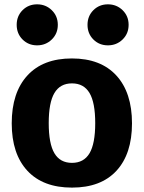

<svg xmlns="http://www.w3.org/2000/svg" viewBox="-20 -854 665 887"><path d="M231.4 -146Q257.8 -101.6 312.5 -101.6Q367.2 -101.6 393.6 -146Q419.9 -190.4 419.9 -285.2Q419.9 -379.9 393.6 -424.3Q367.2 -468.8 312.5 -468.8Q257.8 -468.8 231.4 -424.3Q205.1 -379.9 205.1 -285.2Q205.1 -190.4 231.4 -146ZM589.8 -284.2Q589.8 -143.1 518.1 -65.2Q446.3 12.7 312.5 12.7Q178.7 12.7 106.4 -65.2Q34.2 -143.1 34.2 -284.2Q34.2 -426.3 106.4 -505.1Q178.7 -584 312 -584Q445.3 -584 517.6 -505.1Q589.8 -426.3 589.8 -284.2ZM411.4 -671.6Q384.3 -698.7 384.3 -739.3Q384.3 -779.8 411.4 -806.9Q438.5 -834 478.5 -834Q518.6 -834 546.4 -806.9Q574.2 -779.8 574.2 -739.3Q574.2 -698.7 546.4 -671.6Q518.6 -644.5 478.5 -644.5Q438.5 -644.5 411.4 -671.6ZM84.2 -671.6Q57.1 -698.7 57.1 -739.3Q57.1 -779.8 84.2 -806.9Q111.3 -834 151.4 -834Q191.4 -834 219.2 -806.9Q247.1 -779.8 247.1 -739.3Q247.1 -698.7 219.2 -671.6Q191.4 -644.5 151.4 -644.5Q111.3 -644.5 84.2 -671.6Z"/></svg>

Font: Nobile-bold
Style: Bold
Weight: 700
Version: Version 1.000;PS 001.000;hotconv 1.0.38